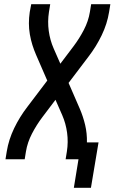

<svg xmlns="http://www.w3.org/2000/svg" viewBox="-20 -755 543 910"><path d="M330 135 352 0H291L297 -37Q304 -82 298 -126Q292 -170 275 -209L243 -282L181 -200Q153 -163 131.5 -121.5Q110 -80 103 -37L97 0H6L12 -37Q21 -93 47 -147Q73 -201 110 -249L204 -373L151 -495Q141 -518 133.5 -542Q126 -566 121.5 -592Q117 -618 117 -644.5Q117 -671 121 -698L128 -735H218L212 -698Q205 -653 211 -609Q217 -565 234 -526L266 -453L328 -535Q356 -572 377.5 -613.5Q399 -655 406 -698L412 -735H503L497 -698Q488 -642 462 -588Q436 -534 399 -486L305 -362L358 -240Q374 -203 383.5 -163Q393 -123 392 -80H447L411 135Z"/></svg>

Font: Iosevka Curly Medium Oblique
Style: Regular
Weight: 500
Italic angle: -9°
Monospace: yes
Designer: Belleve Invis
Foundry: Belleve Invis
Version: Version 11.1.0; ttfautohint (v1.8.3)